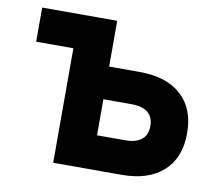

<svg xmlns="http://www.w3.org/2000/svg" viewBox="-71 -697 891 780"><g transform="rotate(10 375.0 -306.5)"><path d="M195.6 -472.3H42.1V-613.1H351.6V-424.3H477.4Q588.6 -424.3 649.6 -368.9Q710.6 -313.4 710.6 -212.2Q710.6 -110.9 649.6 -55.5Q588.6 0 477.4 0H195.6ZM558.5 -215.1Q558.5 -251.6 535.6 -270.6Q512.7 -289.5 468.2 -289.5H351.6V-140.8H468.2Q512.7 -140.8 535.6 -159.7Q558.5 -178.7 558.5 -215.1Z"/></g></svg>

Font: Martian Mono VF sWd Rg
Style: Regular
Weight: 400
Width: 6
Monospace: yes
Designer: Roman Shamin
Foundry: Evil Martians
Version: Version 1.100